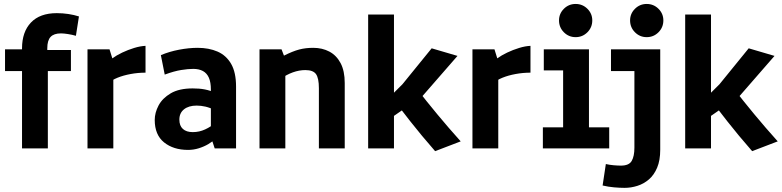

<svg xmlns="http://www.w3.org/2000/svg" viewBox="-20 -735 3872 951"><path d="M89.1 0V-422.4L143.8 -383.1H4.9V-490.8H143.8L89.1 -451.4V-495.2Q89.1 -576.9 133.3 -623.4Q177.6 -669.9 261.3 -669.9Q290.3 -669.9 318.8 -665.6Q347.2 -661.3 371 -653.6L356 -557.7Q337.3 -563.1 316.7 -566.3Q296 -569.6 281.8 -569.6Q246.9 -569.6 230.6 -552.2Q214.2 -534.8 214.2 -495.8V-444.6L162.5 -487.5H331.3V-383.1H162.3L217 -415.7V0Z M413.4 0V-490.8H522.4L536.4 -445.9Q556.4 -460.7 585.2 -474.5Q614.1 -488.2 644.8 -497.6Q675.6 -506.9 700.8 -507.9V-375.1Q663.4 -375.1 627.2 -368.4Q590.9 -361.7 562 -350Q533.1 -338.3 517.6 -322.5L541.3 -389.2V0Z M911.5 7.5Q838.8 7.5 792.6 -29.8Q746.4 -67.1 746.4 -140.8Q746.4 -176.5 765.4 -212.6Q784.5 -248.6 825.9 -272.9Q867.3 -297.1 934.2 -297.1Q966.7 -297.3 994.1 -292.1Q1021.5 -286.8 1049.9 -274.1L1024.5 -239.9V-291.5Q1024.5 -327.3 1014.7 -349.8Q1004.8 -372.4 985.3 -383.1Q965.7 -393.8 936.9 -393.8Q912.3 -393.8 877.6 -388.3Q842.8 -382.8 795.9 -365.5L776.8 -461.9Q818.2 -479.5 866.9 -488.8Q915.6 -498.1 959.1 -498.1Q1014.6 -498.1 1057.5 -479.5Q1100.4 -460.8 1124.8 -418.7Q1149.2 -376.6 1149.2 -306.2V0H1043.4L1023.4 -60.7L1047.5 -48.1Q1033.3 -34 1011.8 -21.2Q990.2 -8.5 964.4 -0.5Q938.6 7.5 911.5 7.5ZM935 -80.6Q967.2 -80.6 996.4 -94.2Q1025.7 -107.8 1043.1 -124.9L1024.5 -71V-236.9L1048.6 -187.7Q1020.2 -201.7 998 -206.8Q975.9 -212 954.1 -212Q914.7 -212 891.5 -193.6Q868.4 -175.2 868.4 -142.6Q868.4 -112.1 885.9 -96.3Q903.3 -80.6 935 -80.6Z M1265.4 0V-490.8H1374.4L1386.5 -459.5Q1429.9 -481.3 1461.7 -489.7Q1493.4 -498.1 1531.3 -498.1Q1576.2 -498.1 1611.5 -479.4Q1646.7 -460.7 1667.1 -422.2Q1687.5 -383.6 1687.5 -323.7V0H1559.5V-298.4Q1559.5 -347.6 1545.3 -367.8Q1531.1 -387.9 1492.3 -387.9Q1461.8 -387.9 1430.2 -376.5Q1398.6 -365.1 1370.4 -344.2L1393.3 -422.7V0Z M2135.2 13.7Q2099.7 -27.3 2069.5 -63.3Q2039.4 -99.4 2011.5 -135Q1983.6 -170.6 1954 -209.2L1995.7 -205.6L1882.1 -126.9L1931.4 -207.7V0H1803.5V-663.1H1931.4V-250.3L1906.1 -250.7L1973.4 -317.7L2118.1 -495.7L2246 -458.1L2038.3 -219.8L2043.7 -296.4Q2092.3 -233.6 2146.5 -168.3Q2200.6 -103 2261.9 -34.8Z M2320.1 0V-490.8H2429.1L2443.1 -445.9Q2463.2 -460.7 2492 -474.5Q2520.8 -488.2 2551.6 -497.6Q2582.3 -506.9 2607.5 -507.9V-375.1Q2570.2 -375.1 2533.9 -368.4Q2497.6 -361.7 2468.7 -350Q2439.8 -338.3 2424.3 -322.5L2448 -389.2V0Z M2668.9 0V-104.4H2769.2V-386.3H2673.5V-490.8H2897.2V-104.4H2997.5V0ZM2831.2 -551Q2797.1 -551 2773 -575.1Q2748.9 -599.3 2748.9 -633.9Q2748.9 -667.5 2773 -691.5Q2797.1 -715.4 2831.2 -715.4Q2865.3 -715.4 2889.5 -691.5Q2913.6 -667.5 2913.6 -633.9Q2913.6 -599.3 2889.5 -575.1Q2865.3 -551 2831.2 -551Z M3073.7 195.5Q3050.4 195.5 3022 193Q2993.7 190.6 2964.8 183.8L2980.8 77.5Q2998.7 81.7 3019.5 83.5Q3040.3 85.3 3055.4 85.3Q3095.6 85.3 3108.9 62.1Q3122.3 39 3122.3 -3.8V-383.1H3006.3V-490.8H3250.2V6.7Q3250.2 59.3 3234.9 95.5Q3219.7 131.8 3194.1 153.7Q3168.5 175.6 3137.1 185.5Q3105.7 195.5 3073.7 195.5ZM3183.1 -551Q3149.2 -551 3125.1 -575.1Q3100.9 -599.3 3100.9 -633.9Q3100.9 -667.5 3125.1 -691.5Q3149.2 -715.4 3183.1 -715.4Q3217.4 -715.4 3241.5 -691.5Q3265.7 -667.5 3265.7 -633.9Q3265.7 -599.3 3241.5 -575.1Q3217.4 -551 3183.1 -551Z M3705.5 13.7Q3670 -27.3 3639.8 -63.3Q3609.7 -99.4 3581.8 -135Q3553.9 -170.6 3524.3 -209.2L3566 -205.6L3452.4 -126.9L3501.7 -207.7V0H3373.8V-663.1H3501.7V-250.3L3476.4 -250.7L3543.7 -317.7L3688.4 -495.7L3816.3 -458.1L3608.7 -219.8L3614 -296.4Q3662.7 -233.6 3716.8 -168.3Q3770.9 -103 3832.2 -34.8Z"/></svg>

Font: Anaheim
Style: Regular
Weight: 400
Designer: Vernon Adams
Foundry: Vernon Adams
Version: Version 2.001